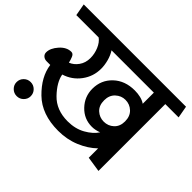

<svg xmlns="http://www.w3.org/2000/svg" viewBox="-157 -939 1245 1245"><g transform="rotate(45 465.5 -316.0)"><path d="M415 -333Q415 -413 471.5 -466.5Q528 -520 618 -520Q646 -520 671 -514Q696 -508 715 -495V-597H327Q345 -569 354.5 -533.5Q364 -498 364 -465Q364 -394 322 -337.5Q280 -281 212 -260Q222 -200 284.5 -135Q347 -70 451 -70Q520 -70 572.5 -99.5Q625 -129 651 -169Q636 -163 619.5 -159.5Q603 -156 587 -156Q515 -156 465 -208.5Q415 -261 415 -333ZM522 -334Q522 -286 550.5 -260Q579 -234 618 -234Q658 -234 686.5 -260.5Q715 -287 715 -333Q715 -380 686.5 -407Q658 -434 618 -434Q580 -434 551 -407Q522 -380 522 -334ZM820 16 715 0V-86Q668 -40 599.5 -11.5Q531 17 451 17Q300 17 213 -68Q126 -153 113 -249H80Q61 -249 48.5 -260Q36 -271 36 -288Q36 -326 71.5 -366Q107 -406 150 -406Q167 -406 175.5 -385Q184 -364 188 -345Q220 -357 243 -389Q266 -421 266 -465Q266 -504 250.5 -541Q235 -578 209 -597H4Q0 -618 -3.5 -638.5Q-7 -659 -11 -680H927L942 -597H820ZM102 48Q75 48 56 29Q37 10 37 -16Q37 -43 56 -62Q75 -81 102 -81Q129 -81 148 -62Q167 -43 167 -16Q167 10 148 29Q129 48 102 48Z"/></g></svg>

Font: Palanquin Medium
Style: Regular
Weight: 500
Designer: Pria Ravichandran
Version: Version 1.0.4